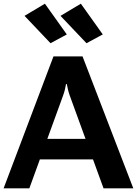

<svg xmlns="http://www.w3.org/2000/svg" viewBox="-33 -1020 742 1040"><path d="M-13.4 0H126L308.8 -502.7Q314.7 -518.8 318.4 -534.1Q322 -549.3 324.7 -564.7H328.9Q331.8 -549.3 335.3 -534.2Q338.9 -519 344.7 -502.7L527.8 0H689L414.1 -714.4H256.6ZM139.9 -156.7H523.4L488.5 -267.8H174.6ZM240.7 -785.9 328.9 -833.5 210.2 -1000 99.9 -934.1ZM435.5 -785.9 523.7 -833.5 405 -1000 294.7 -934.1Z"/></svg>

Font: Roboto Flex
Style: Regular
Weight: 400
Designer: Berlow after Robertson
Foundry: Google
Version: Version 3.200;gftools[0.9.32]